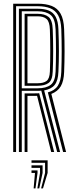

<svg xmlns="http://www.w3.org/2000/svg" viewBox="-20 -820 402 1036"><path d="M51.2 0V-800H183.5Q228 -800 259.1 -787.9Q290.2 -775.8 307.1 -745.9Q324 -716 326 -662.5Q328.5 -595.8 328.4 -540.9Q328.2 -486 326 -431.5Q324.2 -382 307.9 -354.4Q291.5 -326.8 257 -313.2L336.5 0H320.5L238.2 -321.5Q274.8 -331 291.8 -357Q308.8 -383 310.8 -432Q312.8 -485.5 312.9 -541.8Q313 -598 310.8 -662Q309 -710.2 293.9 -737.2Q278.8 -764.2 251.1 -775.4Q223.5 -786.5 183.5 -786.5H66.8V0ZM112.8 0V-316.2H167.8Q174.2 -316.2 180.2 -316.4Q186.2 -316.5 191.5 -316.8L272.2 0H256.2L180 -303Q177.2 -302.8 174.2 -302.8Q171.2 -302.8 168.2 -302.8H128.2V0ZM82 0V-772.8H183.5Q218.8 -772.8 243 -763.1Q267.2 -753.5 280.5 -729.1Q293.8 -704.8 295.2 -661.2Q297.8 -599.8 297.8 -542.8Q297.8 -485.8 295.2 -432.8Q293.5 -385.8 275.5 -362.4Q257.5 -339 218.2 -332.2L304.2 0H288.5L202.8 -330.8Q198 -330.5 193 -330.2Q188 -330 183 -330H97.5V0ZM97.5 -343.5H183Q229 -343.5 253.4 -362Q277.8 -380.5 280 -433Q282 -486.2 282.1 -542.4Q282.2 -598.5 280 -661Q277.8 -719.2 253.1 -739.2Q228.5 -759.2 183.5 -759.2H97.5ZM112.8 -357.2V-745.5H183.5Q221 -745.5 241.9 -728.6Q262.8 -711.8 264.5 -660.5Q266.8 -601 266.9 -544.4Q267 -487.8 264.5 -433.8Q262.8 -387.2 241.9 -372.2Q221 -357.2 183 -357.2ZM128.2 -370.8H183Q214.8 -370.8 231.2 -383.2Q247.8 -395.8 249.2 -434.2Q251.2 -491 251.2 -546.2Q251.2 -601.5 249.2 -659.8Q247.8 -703.2 231.2 -717.6Q214.8 -732 183.5 -732H128.2ZM201.8 196.5 223.2 113V58.5H150V45H237V113L212 196.5ZM161.5 196.5 168.8 113H150V99.5H182.5V113L171.5 196.5ZM181.5 196.5 196 113V85.8H150V72.2H209.8V113L191.8 196.5Z"/></svg>

Font: Big Shoulders Inline Display Thin Medium
Style: Regular
Weight: 500
Version: Version 2.002